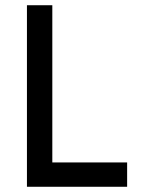

<svg xmlns="http://www.w3.org/2000/svg" viewBox="-20 -714 544 734"><path d="M466 0H83V-694H180V-93H466Z"/></svg>

Font: TypoPRO Titillium Text
Style: 600 wt
Weight: 600
Designer: Accademia di Belle Arti di Urbino and others
Foundry: Accademia di Belle Arti di Urbino and others.
Version: Version 25.000